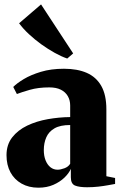

<svg xmlns="http://www.w3.org/2000/svg" viewBox="-20 -839 550 870"><path d="M154 11.5Q110.5 11.5 77.8 -7Q45 -25.5 27.2 -58.5Q9.5 -91.5 9.5 -136Q9.5 -183.5 35.2 -216.5Q61 -249.5 103.2 -269.8Q145.5 -290 196.5 -299Q247.5 -308 298 -308.5V-361Q298 -385 287.2 -403.5Q276.5 -422 255.8 -432.5Q235 -443 203.5 -443Q153.5 -443 115.2 -432Q77 -421 56.5 -413L40 -445Q56 -461.5 87.5 -480.5Q119 -499.5 165 -513.5Q211 -527.5 270 -527.5Q330.5 -527.5 373.2 -508.8Q416 -490 439 -449.5Q462 -409 462 -343.5V-40.5L501.5 -32.5V-5.5Q490.5 -3.5 470 0.2Q449.5 4 424.8 6.8Q400 9.5 374.5 9.5Q339 9.5 320 1.8Q301 -6 301 -36V-74Q292.5 -54 272 -34.2Q251.5 -14.5 221.8 -1.5Q192 11.5 154 11.5ZM241 -70Q254 -70 271.8 -76.5Q289.5 -83 298 -97V-272.5Q253 -272.5 227 -257.5Q201 -242.5 189.8 -216.8Q178.5 -191 178.5 -159Q178.5 -132.5 186.5 -112.5Q194.5 -92.5 208.5 -81.2Q222.5 -70 241 -70ZM284 -574Q257.5 -583 227.5 -599.8Q197.5 -616.5 167.2 -638.2Q137 -660 110.8 -684.5Q84.5 -709 66.5 -733.5L166 -819L311.5 -597L285 -574Z"/></svg>

Font: Merriweather 120pt Black
Style: Regular
Weight: 900
Designer: Eben Sorkin
Foundry: Eben Sorkin
Version: Version 2.100